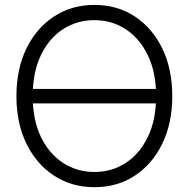

<svg xmlns="http://www.w3.org/2000/svg" viewBox="-20 -758 774 788"><path d="M624.5 -393.1V-333.5H100.1V-393.1ZM367.7 10.3Q273.9 10.3 201.7 -37.1Q129.4 -84.5 88.4 -168.7Q47.4 -252.9 47.4 -363.3Q47.4 -474.6 88.4 -558.8Q129.4 -643.1 201.7 -690.4Q273.9 -737.8 367.7 -737.8Q461.4 -737.8 533.4 -690.4Q605.5 -643.1 646.2 -558.8Q687 -474.6 687 -363.3Q687 -252.9 646.2 -168.7Q605.5 -84.5 533.4 -37.1Q461.4 10.3 367.7 10.3ZM367.7 -52.2Q439 -52.2 496.1 -89.4Q553.2 -126.5 586.9 -196.3Q620.6 -266.1 620.6 -363.3Q620.6 -460.9 586.9 -530.8Q553.2 -600.6 496.1 -637.9Q439 -675.3 367.7 -675.3Q295.9 -675.3 238.5 -638.2Q181.2 -601.1 147.7 -531.2Q114.3 -461.4 114.3 -363.3Q114.3 -266.1 147.7 -196.5Q181.2 -127 238.5 -89.6Q295.9 -52.2 367.7 -52.2Z"/></svg>

Font: Inter 28pt Light
Style: Regular
Weight: 300
Designer: Rasmus Andersson
Foundry: rsms
Version: Version 4.001;git-66647c0bb